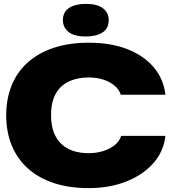

<svg xmlns="http://www.w3.org/2000/svg" viewBox="-20 -959 878 989"><path d="M437 10Q335 10 256 -16.5Q177 -43 122.5 -92.5Q68 -142 40 -211Q12 -280 12 -365Q12 -450 40 -519Q68 -588 122.5 -637Q177 -686 256 -712.5Q335 -739 437 -739Q553 -739 638 -705Q723 -671 773 -611Q823 -551 832 -471H602Q594 -498 570 -518Q546 -538 512 -549Q478 -560 437 -560Q379 -560 335 -539.5Q291 -519 267 -476Q243 -433 243 -365Q243 -314 257 -277.5Q271 -241 296.5 -217Q322 -193 357.5 -181.5Q393 -170 437 -170Q477 -170 512 -181Q547 -192 571.5 -212Q596 -232 604 -259H832Q823 -178 769 -117.5Q715 -57 629 -23.5Q543 10 437 10ZM422 -771Q362 -771 333 -794.5Q304 -818 304 -855Q304 -898 336.5 -918.5Q369 -939 422 -939Q482 -939 511 -916Q540 -893 540 -855Q540 -812 507.5 -791.5Q475 -771 422 -771Z"/></svg>

Font: Mona Sans Expanded Black
Style: Regular
Weight: 900
Width: 7
Designer: Deni Anggara
Foundry: GitHub
Version: Version 2.000